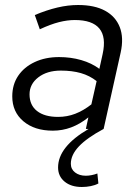

<svg xmlns="http://www.w3.org/2000/svg" viewBox="-20 -515 556 767"><path d="M307 232Q264 232 238 210.5Q212 189 212 154Q212 71 334 0H323L333 -46Q299 -19 264 -6Q229 7 191 7Q118 7 73.5 -30.5Q29 -68 29 -130Q29 -177 52.5 -212Q76 -247 118.5 -267Q161 -287 216 -287Q263 -287 304.5 -275Q346 -263 377 -240L390 -299Q405 -367 377 -401Q349 -435 279 -435Q249 -435 215.5 -426.5Q182 -418 139 -398L119 -455Q167 -475 209.5 -485Q252 -495 292 -495Q358 -495 400 -472Q442 -449 458.5 -406.5Q475 -364 462 -305L394 0Q327 36 295 70Q263 104 263 139Q263 161 280 174Q297 187 323 187Q334 187 346.5 184.5Q359 182 369 178L373 218Q360 225 342.5 228.5Q325 232 307 232ZM212 -48Q248 -48 280.5 -60.5Q313 -73 345 -98L366 -191Q338 -213 303 -223Q268 -233 223 -233Q168 -233 133 -206Q98 -179 98 -138Q98 -95 128 -71.5Q158 -48 212 -48Z"/></svg>

Font: Red Hat Text
Style: Italic
Weight: 400
Italic angle: -12°
Designer: Pentagram, MCKL
Foundry: Pentagram, MCKL
Version: Version 1.023